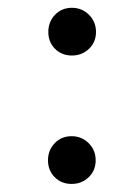

<svg xmlns="http://www.w3.org/2000/svg" viewBox="-20 -492 310 480"><path d="M159 -32.2Q133.5 -32.2 116.8 -49Q100 -65.8 100 -91.2Q100 -116.5 116.8 -134Q133.5 -151.5 159 -151.5Q184.2 -151.5 201.8 -134Q219.2 -116.5 219.2 -91.2Q219.2 -65.8 201.8 -49Q184.2 -32.2 159 -32.2ZM159.8 -353.2Q134.2 -353.2 117.5 -370Q100.8 -386.8 100.8 -412.2Q100.8 -437.5 117.5 -455Q134.2 -472.5 159.8 -472.5Q185 -472.5 202.5 -455Q220 -437.5 220 -412.2Q220 -386.8 202.5 -370Q185 -353.2 159.8 -353.2Z"/></svg>

Font: Akshar Light
Style: Regular
Weight: 300
Designer: Tall Chai
Foundry: Tall Chai
Version: Version 1.100